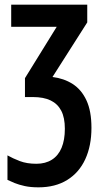

<svg xmlns="http://www.w3.org/2000/svg" viewBox="-20 -563 442 823"><path d="M354 -543V-467L205 -233Q254 -227 291.5 -203Q329 -179 350.5 -133Q372 -87 372 -15Q372 62 345.5 119.5Q319 177 268 208.5Q217 240 145 240Q111 240 86 234.5Q61 229 42.5 221.5Q24 214 12 208V103Q35 116 65 127.5Q95 139 136 139Q175 139 202.5 121.5Q230 104 244 70.5Q258 37 258 -11Q258 -59 242.5 -88.5Q227 -118 197 -132.5Q167 -147 121 -147H87V-228L223 -448H28V-543Z"/></svg>

Font: Noto Sans Display ExtraCondensed SemiBold
Style: Regular
Weight: 600
Width: 2
Designer: Monotype Design Team
Foundry: Monotype Imaging Inc.
Version: Version 2.003